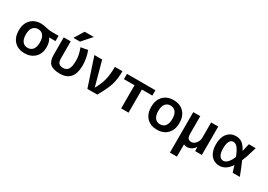

<svg xmlns="http://www.w3.org/2000/svg" viewBox="13 -1793 4247 3042"><g transform="rotate(30 2136.5 -271.5)"><path d="M509 -403V-401Q551 -341 551 -247Q551 -130 479 -60Q407 10 292 10Q173 10 103.5 -63Q34 -136 34 -260Q34 -384 103.5 -457Q173 -530 292 -530Q336 -530 393 -515Q450 -500 507 -500H624V-403ZM292 -89Q353 -89 387 -132.5Q421 -176 421 -260Q421 -344 387 -387.5Q353 -431 292 -431Q232 -431 198 -387.5Q164 -344 164 -260Q164 -176 198 -132.5Q232 -89 292 -89Z M950 -763H1117L964 -590H844ZM1190 -283Q1190 10 940 10Q814 10 760.5 -39.5Q707 -89 707 -203V-520H835V-217Q835 -149 859 -121.5Q883 -94 940 -94Q1001 -94 1031 -140.5Q1061 -187 1061 -300Q1061 -403 1015 -517L1142 -540Q1190 -414 1190 -283Z M1533 -77Q1594 -186 1618.5 -285Q1643 -384 1643 -520H1781Q1781 -378 1748.5 -271.5Q1716 -165 1620 0H1440L1268 -520H1410L1531 -77Z M2193 -423V0H2058V-423H1864V-520H2384V-423Z M2526.5 -457Q2596 -530 2715 -530Q2834 -530 2904 -457Q2974 -384 2974 -260Q2974 -136 2904 -63Q2834 10 2715 10Q2596 10 2526.5 -63Q2457 -136 2457 -260Q2457 -384 2526.5 -457ZM2715 -89Q2776 -89 2810 -132.5Q2844 -176 2844 -260Q2844 -344 2810 -387.5Q2776 -431 2715 -431Q2655 -431 2621 -387.5Q2587 -344 2587 -260Q2587 -176 2621 -132.5Q2655 -89 2715 -89Z M3404 -520H3534V0H3412L3409 -73H3407Q3381 -34 3343 -12Q3305 10 3264 10Q3230 10 3205 -4V220H3077V-520H3205V-210Q3205 -143 3223.5 -118.5Q3242 -94 3287 -94Q3331 -94 3367.5 -138.5Q3404 -183 3404 -243Z M4128 -247Q4172 -151 4229 0H4098Q4075 -79 4061 -120Q3975 10 3857 10Q3760 10 3701 -61.5Q3642 -133 3642 -260Q3642 -387 3701.5 -458.5Q3761 -530 3857 -530Q3919 -530 3965 -499.5Q4011 -469 4062 -379Q4074 -424 4094 -520H4219Q4175 -357 4128 -247ZM4018 -244Q3976 -350 3940.5 -390.5Q3905 -431 3864 -431Q3822 -431 3797.5 -389Q3773 -347 3773 -260Q3773 -175 3800 -132Q3827 -89 3870 -89Q3954 -89 4018 -244Z"/></g></svg>

Font: M PLUS 1p
Style: Bold
Weight: 700
Version: Version 1.062